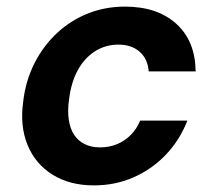

<svg xmlns="http://www.w3.org/2000/svg" viewBox="-20 -549 651 581"><path d="M264 12Q191 12 139 -20.5Q87 -53 63.5 -110Q40 -167 50 -240Q57 -303 83.5 -356Q110 -409 151.5 -448Q193 -487 245.5 -508Q298 -529 358 -529Q456 -529 513.5 -477Q571 -425 572 -333H430Q427 -371 402.5 -392.5Q378 -414 338 -414Q299 -414 267 -393.5Q235 -373 215 -336Q195 -299 189 -248Q184 -215 188 -187.5Q192 -160 204 -141.5Q216 -123 236 -113Q256 -103 283 -103Q310 -103 333.5 -112.5Q357 -122 375.5 -140.5Q394 -159 404 -184H547Q524 -125 482 -81Q440 -37 384.5 -12.5Q329 12 264 12Z"/></svg>

Font: DM Sans 11pt
Style: Bold Italic
Weight: 700
Italic angle: -10°
Version: Version 4.004;gftools[0.9.30]